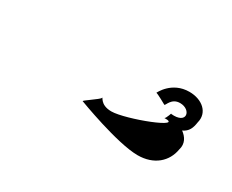

<svg xmlns="http://www.w3.org/2000/svg" viewBox="-42 -799 468 387"><g transform="rotate(30 191.5 -605.5)"><path d="M139 -563C139 -563 241 -524 289 -524C327 -524 351 -546 356 -576C361 -592 353 -604 342 -612C355 -618 359 -628 361 -642C368 -668 346 -687 316 -687C275 -687 259 -652 259 -652C262 -652 285 -639 285 -639C288 -639 291 -658 311 -658C338 -658 345 -626 306 -630C307 -636 302 -616 298 -616C346 -618 232 -574 199 -574C171 -574 170 -594 169 -588C168 -584 135 -563 139 -563Z"/></g></svg>

Font: Ampere
Style: SCExtIta
Weight: 400
Version: Version 1